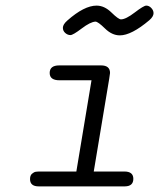

<svg xmlns="http://www.w3.org/2000/svg" viewBox="-20 -664 567 684"><path d="M87 -26Q87 -39 94 -45Q101 -51 107 -52Q113 -53 125 -53H252L306 -378H192Q157 -378 157 -404Q157 -431 191 -431H340Q372 -431 372 -404L369 -383L314 -53H423Q455 -53 455 -27Q455 0 424 0H118Q87 0 87 -26ZM204 -565Q204 -577 220 -591Q280 -644 324 -644Q352 -644 377 -619.5Q402 -595 411 -595Q428 -595 460 -619.5Q492 -644 501 -644Q511 -644 519 -635.5Q527 -627 527 -617Q527 -605 512 -592Q448 -538 407 -538Q379 -538 354 -562.5Q329 -587 320 -587Q302 -586 271 -562.5Q240 -539 231 -539Q221 -539 212.5 -546.5Q204 -554 204 -565Z"/></svg>

Font: CMU Typewriter Text
Style: LightOblique
Weight: 200
Italic angle: -9.46001°
Version: Version 0.7.0